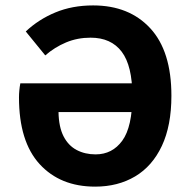

<svg xmlns="http://www.w3.org/2000/svg" viewBox="-20 -684 714 716"><path d="M334.8 12Q204.6 12 127.7 -72.1Q50.8 -156.2 50.8 -320.9Q50.8 -333.2 52.1 -346.7Q53.3 -360.1 55.8 -373.2H510.4V-266.1H198.2Q199.2 -210.5 217 -175.7Q234.9 -140.9 266 -124.6Q297 -108.3 336.5 -108.3Q399 -108.3 436.2 -159.7Q473.5 -211.1 473.5 -327.1Q473.5 -438.6 433.9 -491.1Q394.2 -543.5 317.8 -543.5Q268.6 -543.5 226.2 -525.7Q183.8 -507.9 148.8 -477.4L76.1 -566.6Q123.6 -611.5 186.5 -637.6Q249.4 -663.8 327.3 -663.8Q461.6 -663.8 540.4 -578.5Q619.2 -493.2 619.2 -327.1Q619.2 -215.5 583.6 -139.9Q548 -64.2 483.8 -26.1Q419.6 12 334.8 12Z"/></svg>

Font: Source Sans 3 VF
Style: Regular
Weight: 200
Designer: Paul D. Hunt
Foundry: Adobe
Version: Version 3.046;hotconv 1.0.118;makeotfexe 2.5.65603